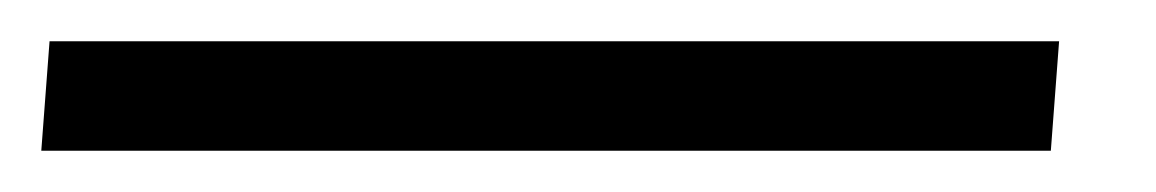

<svg xmlns="http://www.w3.org/2000/svg" viewBox="-35 -20 560 93"><path d="M-11 0H478L474 53H-15Z"/></svg>

Font: Muli
Style: Italic
Weight: 400
Italic angle: -4.541°
Designer: Vernon Adams
Foundry: Vernon Adams
Version: Version 2.001